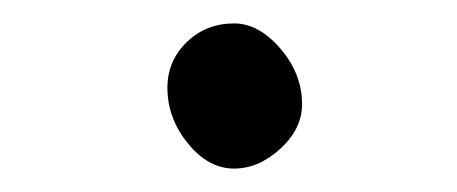

<svg xmlns="http://www.w3.org/2000/svg" viewBox="-20 -115 390 164"><path d="M180 29Q158 29 140.5 7.5Q123 -14 123 -40Q123 -63 139.5 -79Q156 -95 180 -95Q201 -95 219.5 -73.5Q238 -52 238 -26Q238 -5 219.5 12Q201 29 180 29Z"/></svg>

Font: Iansui
Style: Regular
Weight: 400
Designer: But Ko / Fontworks Inc.
Foundry: zi-hi.com / Fontworks Inc.
Version: Version 1.002